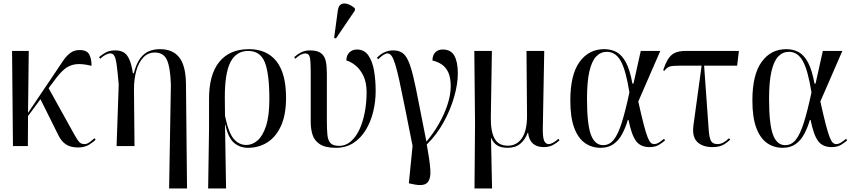

<svg xmlns="http://www.w3.org/2000/svg" viewBox="-20 -823 4810 1082"><path d="M53 0 48 -536H142L138 -187L289 -411Q315 -451 335.5 -480.5Q356 -510 377.5 -525.5Q399 -541 428 -541Q470 -541 483 -516Q496 -491 496 -452Q440 -466 404 -460.5Q368 -455 340.5 -431Q313 -407 284 -366L254 -326L401 -61Q416 -34 426.5 -22.5Q437 -11 457 -11Q470 -11 484.5 -21.5Q499 -32 512 -44L519 -36Q507 -23 482 -7.5Q457 8 420 8Q378 8 352 -9Q326 -26 309 -61L208 -264L138 -169L137 0Z M933 239 943 -346Q940 -442 921 -484.5Q902 -527 853 -527Q814 -527 787.5 -499Q761 -471 748 -424Q735 -377 735 -320L738 0H637L649 -347Q643 -416 638 -454Q633 -492 625 -507Q617 -522 601 -522Q589 -522 573.5 -513.5Q558 -505 545 -492L538 -501Q554 -515 575.5 -527Q597 -539 628 -539Q657 -539 676 -528.5Q695 -518 708 -490Q721 -462 729 -410H734Q749 -467 771.5 -496Q794 -525 822 -535.5Q850 -546 881 -546Q954 -546 990.5 -499Q1027 -452 1028 -350L1034 239Z M1153 239 1158 -93V-261Q1157 -402 1215.5 -474Q1274 -546 1383 -546Q1484 -546 1538 -477.5Q1592 -409 1592 -272Q1592 -176 1563.5 -113.5Q1535 -51 1486.5 -20.5Q1438 10 1377 10Q1333 10 1299.5 -17.5Q1266 -45 1250 -120H1248L1254 239ZM1368 -6Q1402 -6 1431.5 -31.5Q1461 -57 1479.5 -114Q1498 -171 1498 -265Q1498 -407 1472.5 -471.5Q1447 -536 1379 -536Q1311 -536 1278.5 -472.5Q1246 -409 1247 -268L1248 -170Q1268 -74 1297.5 -40Q1327 -6 1368 -6Z M1873 10Q1814 10 1783 -10Q1752 -30 1741.5 -63Q1731 -96 1731 -135V-420Q1731 -474 1726.5 -498Q1722 -522 1700 -522Q1691 -522 1676.5 -515.5Q1662 -509 1644 -492L1638 -501Q1654 -516 1676 -527.5Q1698 -539 1727 -539Q1769 -539 1789.5 -523Q1810 -507 1816 -478Q1822 -449 1822 -408V-143Q1822 -95 1825 -63.5Q1828 -32 1842.5 -16.5Q1857 -1 1892 -1Q1928 -1 1957 -26Q1986 -51 2005.5 -93Q2025 -135 2035.5 -189.5Q2046 -244 2046 -303Q2046 -359 2027.5 -396.5Q2009 -434 1982.5 -455Q1956 -476 1932 -482Q1932 -511 1949 -527.5Q1966 -544 1991 -544Q2033 -544 2056 -510.5Q2079 -477 2088 -424Q2097 -371 2097 -310Q2097 -250 2083 -193Q2069 -136 2041 -90Q2013 -44 1971 -17Q1929 10 1873 10ZM1873 -606 1863 -610 1884 -766Q1888 -792 1903.5 -799.5Q1919 -807 1940 -800Q1961 -793 1980 -776V-764Z M2308 215 2284 210 2305 -1Q2279 -131 2261 -221.5Q2243 -312 2230 -371Q2217 -430 2206.5 -463Q2196 -496 2186 -509Q2176 -522 2163 -522Q2145 -522 2111 -489L2104 -497Q2143 -539 2196 -539Q2226 -539 2246 -526Q2266 -513 2280.5 -481Q2295 -449 2309 -391Q2323 -333 2340 -243Q2357 -153 2383 -25Q2423 -72 2454 -126.5Q2485 -181 2502.5 -235.5Q2520 -290 2520 -335Q2520 -385 2506.5 -414.5Q2493 -444 2470 -459.5Q2447 -475 2417 -482Q2417 -511 2432.5 -527.5Q2448 -544 2475 -544Q2521 -544 2540.5 -509Q2560 -474 2560 -409Q2560 -349 2539 -276Q2518 -203 2479 -132.5Q2440 -62 2385 -9Q2401 77 2405 131Q2409 185 2388 206.5Q2367 228 2308 215Z M2654 239 2657 -126 2653 -536H2752L2746 -160Q2745 -83 2767 -42.5Q2789 -2 2842 -2Q2893 -2 2922 -45.5Q2951 -89 2950 -176L2947 -536H3047L3039 -103Q3038 -49 3046.5 -30Q3055 -11 3072 -11Q3083 -11 3098 -19.5Q3113 -28 3127 -41L3133 -32Q3118 -18 3096.5 -6Q3075 6 3045 6Q2965 6 2956 -75H2954Q2939 -35 2911.5 -12.5Q2884 10 2841 10Q2805 10 2783 -3Q2761 -16 2749 -44H2747L2753 239Z M3365 10Q3315 10 3276.5 -17Q3238 -44 3216 -102.5Q3194 -161 3194 -257Q3194 -402 3246 -474Q3298 -546 3385 -546Q3424 -546 3454.5 -529.5Q3485 -513 3507.5 -471Q3530 -429 3544 -352H3550L3591 -536H3701L3577 -251Q3595 -170 3607.5 -122Q3620 -74 3629.5 -50Q3639 -26 3647.5 -18.5Q3656 -11 3666 -11Q3681 -11 3697 -22Q3713 -33 3722 -41L3728 -32Q3715 -20 3694 -7Q3673 6 3640 6Q3590 6 3564.5 -28Q3539 -62 3522 -147H3518Q3505 -103 3486 -67.5Q3467 -32 3437.5 -11Q3408 10 3365 10ZM3379 -5Q3415 -5 3439.5 -36.5Q3464 -68 3484.5 -133.5Q3505 -199 3527 -302Q3507 -428 3478 -479.5Q3449 -531 3400 -531Q3365 -531 3340 -505Q3315 -479 3301.5 -421Q3288 -363 3288 -266Q3288 -123 3310 -64Q3332 -5 3379 -5Z M3995 6Q3939 6 3909 -23.5Q3879 -53 3888 -118L3934 -453H3814Q3773 -453 3756 -448.5Q3739 -444 3724 -424L3717 -427Q3729 -463 3743.5 -487.5Q3758 -512 3781 -524Q3804 -536 3845 -536H4144L4134 -453H3948L3974 -89Q3977 -48 3986.5 -29.5Q3996 -11 4024 -11Q4055 -11 4088 -44L4095 -36Q4068 -11 4046.5 -2.5Q4025 6 3995 6Z M4391 10Q4341 10 4302.5 -17Q4264 -44 4242 -102.5Q4220 -161 4220 -257Q4220 -402 4272 -474Q4324 -546 4411 -546Q4450 -546 4480.5 -529.5Q4511 -513 4533.5 -471Q4556 -429 4570 -352H4576L4617 -536H4727L4603 -251Q4621 -170 4633.5 -122Q4646 -74 4655.5 -50Q4665 -26 4673.5 -18.5Q4682 -11 4692 -11Q4707 -11 4723 -22Q4739 -33 4748 -41L4754 -32Q4741 -20 4720 -7Q4699 6 4666 6Q4616 6 4590.5 -28Q4565 -62 4548 -147H4544Q4531 -103 4512 -67.5Q4493 -32 4463.5 -11Q4434 10 4391 10ZM4405 -5Q4441 -5 4465.5 -36.5Q4490 -68 4510.5 -133.5Q4531 -199 4553 -302Q4533 -428 4504 -479.5Q4475 -531 4426 -531Q4391 -531 4366 -505Q4341 -479 4327.5 -421Q4314 -363 4314 -266Q4314 -123 4336 -64Q4358 -5 4405 -5Z"/></svg>

Font: Noto Serif Display SemiCondensed
Style: Regular
Weight: 400
Width: 4
Designer: Monotype Design Team
Foundry: Monotype Imaging Inc.
Version: Version 2.009